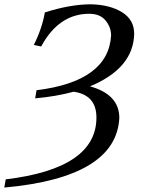

<svg xmlns="http://www.w3.org/2000/svg" viewBox="-73 -723 673 889"><path d="M-53.2 145.5 -46.4 107.4Q373.5 57.1 373.5 -178.7Q373.5 -283.2 268.1 -298.3Q187.5 -276.4 89.8 -267.6L96.2 -305.2Q428.7 -346.2 441.4 -558.6Q441.4 -596.7 416 -627.9Q390.6 -659.2 340.3 -659.2Q199.2 -659.2 117.7 -507.8L83.5 -514.6Q121.6 -590.8 134.8 -665.5Q252.9 -703.1 348.1 -703.1Q435.5 -701.2 491.9 -666.5Q548.3 -631.8 548.3 -566.4Q544.9 -406.7 343.8 -323.2Q479.5 -285.6 479.5 -176.8Q465.3 98.6 -53.2 145.5Z"/></svg>

Font: Kelvinch
Style: Italic
Weight: 400
Italic angle: -10°
Designer: Paul James Miller
Foundry: High-Logic / Made with FontCreator
Version: Version 3.40;July 22, 2017;FontCreator 11.0.0.2388 64-bit